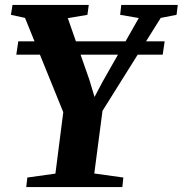

<svg xmlns="http://www.w3.org/2000/svg" viewBox="-20 -763 745 783"><path d="M87 0 91.5 -39 206 -55 238 -305.5 82 -690 24.5 -702.5 31 -743H342L336.5 -702.5L256.5 -689L344.5 -437.5L365.5 -367.5L398.5 -430L546 -689.5L470 -702.5L474.5 -743H705L700 -702.5L635.5 -690L398 -311L364.5 -55.5L483 -39L479 0ZM651.5 -594.5 643.5 -540H46.5L54.5 -594.5Z"/></svg>

Font: Merriweather 60pt ExtraBold
Style: Italic
Weight: 800
Italic angle: -7.8°
Version: Version 2.101